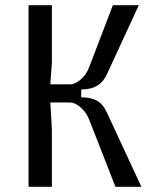

<svg xmlns="http://www.w3.org/2000/svg" viewBox="-20 -720 640 740"><path d="M251 -325H174L180 -220V0H90V-700H180V-480L174 -395H251Q269 -395 291 -413.5Q313 -432 324 -462L415 -700H515L393 -436Q378 -403 353.5 -389Q329 -375 293 -375V-345Q331 -345 354.5 -331.5Q378 -318 393 -284L525 0H425L324 -258Q313 -287 291 -306Q269 -325 251 -325Z"/></svg>

Font: Sligoil Micro
Style: Regular
Weight: 400
Designer: Ariel Martín Pérez
Foundry: Igor Stepanchenko
Version: Version 1.001